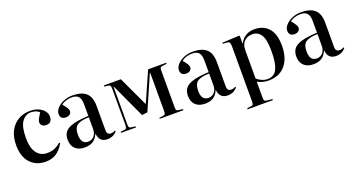

<svg xmlns="http://www.w3.org/2000/svg" viewBox="-47 -1136 3626 1960"><g transform="rotate(-20 1766.5 -156.5)"><path d="M274 14Q172 14 108.5 -53.5Q45 -121 45 -247Q45 -334 76.5 -397Q108 -460 165 -494.5Q222 -529 297 -529Q350 -529 389 -511Q428 -493 449 -465Q470 -437 470 -405Q470 -375 455 -355.5Q440 -336 406 -336Q377 -336 361.5 -350Q346 -364 346 -387Q346 -403 357 -423.5Q368 -444 391 -482Q353 -512 300 -512Q241 -512 202.5 -458.5Q164 -405 164 -283Q164 -174 205 -119Q246 -64 317 -64Q368 -64 403.5 -80.5Q439 -97 466 -122L475 -115Q440 -51 391.5 -18.5Q343 14 274 14Z M698 14Q632 14 595 -21.5Q558 -57 558 -121Q558 -172 584 -204.5Q610 -237 671.5 -254.5Q733 -272 840 -277V-401Q840 -461 817.5 -487Q795 -513 743 -513Q711 -513 679 -502.5Q647 -492 630 -475Q660 -441 670.5 -421Q681 -401 681 -388Q681 -370 665.5 -355.5Q650 -341 622 -341Q591 -341 576 -356Q561 -371 561 -398Q561 -430 587.5 -460Q614 -490 658.5 -509.5Q703 -529 758 -529Q856 -529 905 -485Q954 -441 954 -343V-80Q954 -53 965.5 -41.5Q977 -30 996 -30Q1019 -30 1044 -43L1049 -35Q1025 -7 998.5 3.5Q972 14 946 14Q899 14 875 -10.5Q851 -35 846 -83Q822 -29 786.5 -7.5Q751 14 698 14ZM750 -30Q790 -30 815 -59Q840 -88 840 -135V-262Q749 -260 711.5 -233Q674 -206 674 -134Q674 -30 750 -30Z M1095 0V-12L1139 -17Q1154 -19 1159 -29Q1164 -39 1164 -65V-450Q1164 -476 1159 -485.5Q1154 -495 1139 -497L1095 -503V-515H1280L1432 -190L1447 -223L1576 -515H1772V-503L1729 -498Q1709 -496 1703.5 -488Q1698 -480 1698 -457V-58Q1698 -35 1703.5 -27Q1709 -19 1729 -17L1772 -12V0H1515V-11L1555 -16Q1573 -18 1578.5 -26.5Q1584 -35 1584 -58V-476H1581L1419 -105L1358 -98L1186 -470H1184V-61Q1184 -38 1189 -29Q1194 -20 1210 -18L1258 -11V0Z M2005 14Q1939 14 1902 -21.5Q1865 -57 1865 -121Q1865 -172 1891 -204.5Q1917 -237 1978.5 -254.5Q2040 -272 2147 -277V-401Q2147 -461 2124.5 -487Q2102 -513 2050 -513Q2018 -513 1986 -502.5Q1954 -492 1937 -475Q1967 -441 1977.5 -421Q1988 -401 1988 -388Q1988 -370 1972.5 -355.5Q1957 -341 1929 -341Q1898 -341 1883 -356Q1868 -371 1868 -398Q1868 -430 1894.5 -460Q1921 -490 1965.5 -509.5Q2010 -529 2065 -529Q2163 -529 2212 -485Q2261 -441 2261 -343V-80Q2261 -53 2272.5 -41.5Q2284 -30 2303 -30Q2326 -30 2351 -43L2356 -35Q2332 -7 2305.5 3.5Q2279 14 2253 14Q2206 14 2182 -10.5Q2158 -35 2153 -83Q2129 -29 2093.5 -7.5Q2058 14 2005 14ZM2057 -30Q2097 -30 2122 -59Q2147 -88 2147 -135V-262Q2056 -260 2018.5 -233Q1981 -206 1981 -134Q1981 -30 2057 -30Z M2391 216V204L2435 199Q2450 197 2455.5 189Q2461 181 2461 153V-435Q2461 -471 2454.5 -483Q2448 -495 2426 -496L2381 -500L2382 -511L2567 -520L2572 -515V-433H2574Q2600 -482 2640.5 -505.5Q2681 -529 2733 -529Q2830 -529 2886.5 -466.5Q2943 -404 2943 -272Q2943 -186 2914.5 -122Q2886 -58 2830.5 -22Q2775 14 2694 14Q2665 14 2632 5.5Q2599 -3 2575 -17V153Q2575 178 2580.5 187.5Q2586 197 2608 199L2665 204V216ZM2692 -4Q2732 -4 2761.5 -26.5Q2791 -49 2807 -105Q2823 -161 2823 -263Q2823 -388 2789.5 -438Q2756 -488 2698 -488Q2641 -488 2608 -454Q2575 -420 2575 -357V-51Q2595 -33 2626 -18.5Q2657 -4 2692 -4Z M3182 14Q3116 14 3079 -21.5Q3042 -57 3042 -121Q3042 -172 3068 -204.5Q3094 -237 3155.5 -254.5Q3217 -272 3324 -277V-401Q3324 -461 3301.5 -487Q3279 -513 3227 -513Q3195 -513 3163 -502.5Q3131 -492 3114 -475Q3144 -441 3154.5 -421Q3165 -401 3165 -388Q3165 -370 3149.5 -355.5Q3134 -341 3106 -341Q3075 -341 3060 -356Q3045 -371 3045 -398Q3045 -430 3071.5 -460Q3098 -490 3142.5 -509.5Q3187 -529 3242 -529Q3340 -529 3389 -485Q3438 -441 3438 -343V-80Q3438 -53 3449.5 -41.5Q3461 -30 3480 -30Q3503 -30 3528 -43L3533 -35Q3509 -7 3482.5 3.5Q3456 14 3430 14Q3383 14 3359 -10.5Q3335 -35 3330 -83Q3306 -29 3270.5 -7.5Q3235 14 3182 14ZM3234 -30Q3274 -30 3299 -59Q3324 -88 3324 -135V-262Q3233 -260 3195.5 -233Q3158 -206 3158 -134Q3158 -30 3234 -30Z"/></g></svg>

Font: Literata 72pt Medium
Style: Regular
Weight: 500
Designer: Latin by Veronika Burian and Jose Scaglione. Greek by Irene Vlachou. Cyrillic by Vera Evstafieva.
Foundry: TypeTogether
Version: Version 3.002